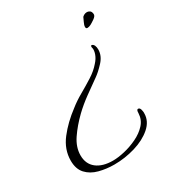

<svg xmlns="http://www.w3.org/2000/svg" viewBox="-129 -357 599 657"><g transform="rotate(-30 170.0 -28.5)"><path d="M287 -230Q281 -230 281 -237Q281 -244 286 -254Q291 -264 292 -267Q293 -271 299 -274.5Q305 -278 312 -278Q317 -278 322.5 -274.5Q328 -271 329 -261Q330 -253 318.5 -245Q307 -237 301 -234Q293 -230 287 -230ZM133 221Q102 221 73.5 213.5Q45 206 27.5 187Q10 168 10 135Q10 91 39 53.5Q68 16 111 -16Q131 -32 156.5 -46.5Q182 -61 206.5 -76.5Q231 -92 247 -111Q259 -124 264 -138Q269 -152 267 -162Q266 -164 266 -167Q266 -172 269 -172Q275 -172 279 -164Q282 -157 282 -148Q282 -123 262 -101.5Q242 -80 226 -69Q199 -50 171.5 -30Q144 -10 121 12Q90 42 69 73Q48 104 48 136Q48 170 71.5 188.5Q95 207 136 207Q156 207 182 201Q208 195 233 183Q258 171 274.5 153Q291 135 292 110Q292 96 298 96Q306 96 308 109Q309 112 309 115Q309 118 309 120Q309 151 282.5 174Q256 197 215.5 209Q175 221 133 221Z"/></g></svg>

Font: Waterfall
Style: Regular
Weight: 400
Designer: Robert E. Leuschke
Foundry: Robert E. Leuschke
Version: Version 1.010; ttfautohint (v1.8.3)